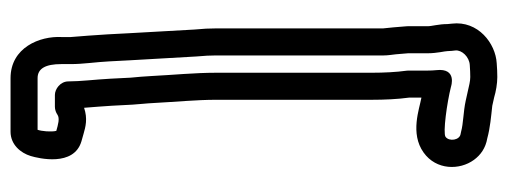

<svg xmlns="http://www.w3.org/2000/svg" viewBox="-312 -468 940 355"><g transform="rotate(-90 157.5 -291.0)"><path d="M94.5 -691H190C207.7 -691 216 -676.5 216 -647V-629C216 -606.8 219.8 -582.9 221 -558.7L223 -520.7C225.1 -481.9 227.9 -438.3 230.1 -397.2C231.4 -382.6 232 -371.7 232 -361V-51C232 -43.2 233.5 -34.5 234.1 -28.6L236 -6V30C236 47.8 240 61.9 240 67C240 71.6 240.7 77.8 241.2 81.4C242.4 93.5 229.3 107.2 214.3 108.1C205.7 108.7 198.7 109 192 109C184.1 109 175.4 106.6 166.4 104.6L148.4 100.6C128 96.1 106.1 96.3 90.9 92C89.7 91.6 88 91.3 87.1 91.2C75.2 89.7 72.4 69.9 81.5 63.3C88.8 58.1 145.3 66.1 173.9 73.3C173.9 73.3 209.2 85.5 204.8 46.2C204.3 41.2 204 35.8 204 30V-6C204 -7.1 203.9 -8.7 203.7 -9.5C201.2 -27.1 200 -51 200 -73V-361C200 -400.5 195.8 -442.3 194 -479.3C193.3 -492.6 192.1 -507.3 190.9 -519L189 -556.3C187.5 -584.3 184 -611.8 184 -634C184 -649.1 169.7 -659 159 -659H137C131.8 -659 126.1 -656.9 122.6 -654.4C115.7 -649.6 104.2 -653.1 92.5 -656.4C90.2 -666.1 91.9 -683.3 94.5 -691ZM154 -4.3V18.7C133.3 15 87.8 -2.6 52.5 22.7C19.6 46.1 19.6 89.4 38.9 115.8C47.8 128 60.6 137.4 78.9 140.5C98.3 145.8 119.1 147.5 138.9 149.7L154.6 153.2C165.1 156.4 179.8 159 192 159C199.9 159 209 158.6 217.7 157.9C254.1 155.8 296.6 123.6 290.8 75C290.5 72.2 290 68.8 290 67C290 50.4 286 38.2 286 30V-7C286 -7.5 286 -8.4 285.9 -9.1L283.9 -33.4C283.1 -40.1 282.8 -43.2 282 -52.1V-361C282 -373.4 281.4 -385.2 279.9 -400.8C277.9 -439.9 274.9 -485.7 273 -523.3L271 -561.3C269.7 -585.8 267.5 -609.6 266 -629.9V-646.2C268.3 -687.3 246.3 -741 190 -741H91C67 -741 51.7 -722.2 46.1 -703.9C41.6 -689.1 26 -624.1 73 -610L87.1 -606C100 -602.3 114.9 -598.2 135.2 -605C136.4 -587.7 138.2 -570 139 -553.7L141 -515.7C141.7 -503 143.4 -490.1 144 -476.8C146 -438.2 150 -397 150 -361V-73C150 -49.8 151.1 -25.3 154 -4.3Z"/></g></svg>

Font: HoneyBee
Style: Str
Weight: 700
Foundry: Cannot Into Space Fonts
Version: Version 0.89